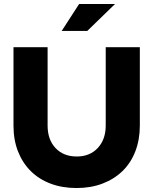

<svg xmlns="http://www.w3.org/2000/svg" viewBox="-20 -938 773 968"><path d="M48 0ZM685 -305Q685 -234 662.5 -175.5Q640 -117 598 -76Q556 -35 497 -12.5Q438 10 366 10Q294 10 235.5 -12Q177 -34 135.5 -75Q94 -116 71 -174Q48 -232 48 -305V-700H220V-305Q220 -234 260 -191.5Q300 -149 367 -149Q433 -149 473 -192Q513 -235 513 -305V-700H685ZM379 -918H560L420 -782H291Z"/></svg>

Font: Rosa Sans Black
Style: Regular
Weight: 900
Designer: Pentagram / MCKL
Foundry: Pentagram / MCKL
Version: Version 1.005;September 16, 2019;FontCreator 11.5.0.2425 64-